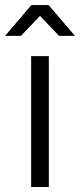

<svg xmlns="http://www.w3.org/2000/svg" viewBox="-26 -751 320 771"><path d="M99.1 0V-525.5H170.1V0ZM-5.6 -607 99.8 -730.6H169.5L274.8 -607H211L110.5 -712.6H158.7L58.3 -607Z"/></svg>

Font: Montserrat Thin
Style: Regular
Weight: 100
Designer: Julieta Ulanovsky
Foundry: Julieta Ulanovsky
Version: Version 9.000